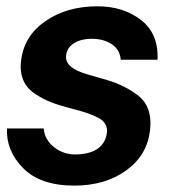

<svg xmlns="http://www.w3.org/2000/svg" viewBox="-20 -579 555 607"><path d="M214.8 7.8Q107.9 7.8 53.5 -47.1Q-1 -102.1 2 -172.9H118.2Q121.1 -136.7 152.1 -112.8Q183.1 -88.9 225.1 -90.8Q308.1 -94.7 317.9 -158.2Q321.8 -189 293.5 -205.1Q265.1 -221.2 206.1 -235.8Q168 -245.6 143.6 -254.9Q119.1 -264.2 92 -281.5Q64.9 -298.8 53.5 -325.9Q42 -353 46.9 -389.2Q56.6 -466.3 124.3 -512.7Q191.9 -559.1 288.1 -559.1Q370.1 -559.1 426 -515.6Q481.9 -472.2 478 -390.1H361.8Q358.9 -420.9 335.9 -437.5Q313 -454.1 278.8 -456.1Q242.7 -458 217.8 -444.6Q192.9 -431.2 189 -404.8Q184.1 -369.6 237.8 -350.1Q250 -345.2 300.8 -331.1Q336.9 -321.3 361.6 -310.1Q386.2 -298.8 412.1 -280.5Q438 -262.2 448.5 -233.2Q459 -204.1 454.1 -165Q444.3 -86.9 378.2 -39.6Q312 7.8 214.8 7.8Z"/></svg>

Font: Oakes Grotesk
Style: SemiBold Italic
Weight: 600
Designer: Samuel Oakes
Foundry: Samuel Oakes
Version: Version 1.0 | wf-rip DC20170320